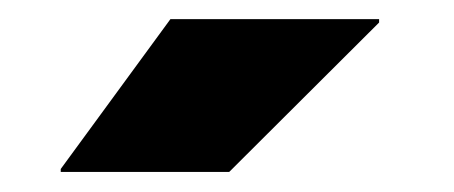

<svg xmlns="http://www.w3.org/2000/svg" viewBox="-20 -712 463 196"><path d="M154 -692.5H367V-689L214 -536.5H42V-539.5Z"/></svg>

Font: Anek Latin Expanded ExtraBold
Style: Regular
Weight: 800
Width: 7
Designer: Yesha Goshar
Foundry: Ek Type
Version: Version 1.003